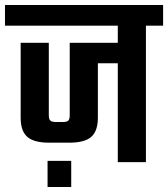

<svg xmlns="http://www.w3.org/2000/svg" viewBox="-40 -651 675 771"><path d="M433 -583H546V0H433ZM-20 -631H615V-548H-20ZM43 -479H156V-189Q156 -172 162.5 -166.5Q169 -161 185 -161H212Q228 -161 234 -166.5Q240 -172 240 -189V-479H466V-397H353V-178Q353 -125 326.5 -101.5Q300 -78 238 -78H158Q96 -78 69.5 -101.5Q43 -125 43 -178ZM151 -5H246V100H151Z"/></svg>

Font: Teko Light Medium
Style: Regular
Weight: 500
Version: Version 2.000;gftools[0.9.28.dev9+g7d2139d.d20230707]